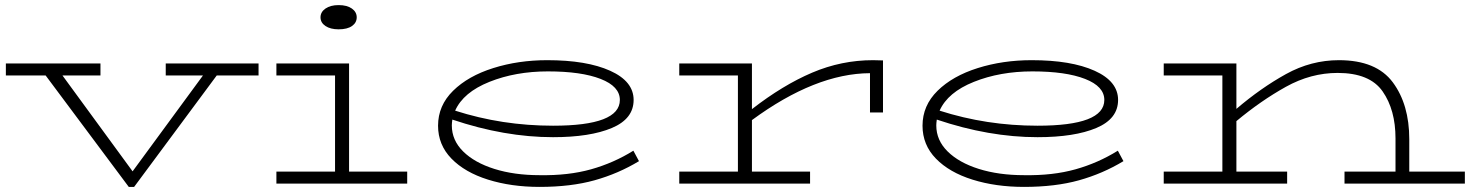

<svg xmlns="http://www.w3.org/2000/svg" viewBox="-20 -720 5779 753"><path d="M994 -424H830L506 13H485L159 -424H3V-471H374V-424H225L500 -48L776 -424H630V-471H994Z M1237 -652Q1237 -673 1256.5 -686.5Q1276 -700 1308 -700Q1341 -700 1360 -686.5Q1379 -673 1379 -652Q1379 -631 1360.5 -618Q1342 -605 1308 -605Q1276 -605 1256.5 -618Q1237 -631 1237 -652ZM1577 -47V0H1064V-47H1294V-424H1064V-471H1349V-47Z M2486 -88Q2405 -39 2312 -13Q2219 13 2096 13Q1985 13 1894 -15.5Q1803 -44 1750.5 -98Q1698 -152 1698 -227Q1698 -306 1757 -364Q1816 -422 1914.5 -453Q2013 -484 2126 -484Q2281 -484 2373 -442.5Q2465 -401 2465 -328Q2465 -254 2379.5 -218Q2294 -182 2149 -182Q1959 -182 1754 -251Q1752 -237 1752 -228Q1752 -170 1796.5 -126Q1841 -82 1919 -57.5Q1997 -33 2096 -33Q2209 -31 2298 -56Q2387 -81 2464 -129ZM1765 -286Q1949 -227 2149 -227Q2411 -227 2411 -328Q2411 -381 2335.5 -410.5Q2260 -440 2129 -440Q2002 -440 1899.5 -399Q1797 -358 1765 -286Z M3443 -483V-279H3392V-433Q3178 -432 2929 -249V-47H3157V0H2644V-47H2874V-424H2644V-471H2929V-292Q3050 -386 3165 -435Q3280 -484 3404 -484Z M4386 -88Q4305 -39 4212 -13Q4119 13 3996 13Q3885 13 3794 -15.5Q3703 -44 3650.5 -98Q3598 -152 3598 -227Q3598 -306 3657 -364Q3716 -422 3814.5 -453Q3913 -484 4026 -484Q4181 -484 4273 -442.5Q4365 -401 4365 -328Q4365 -254 4279.5 -218Q4194 -182 4049 -182Q3859 -182 3654 -251Q3652 -237 3652 -228Q3652 -170 3696.5 -126Q3741 -82 3819 -57.5Q3897 -33 3996 -33Q4109 -31 4198 -56Q4287 -81 4364 -129ZM3665 -286Q3849 -227 4049 -227Q4311 -227 4311 -328Q4311 -381 4235.5 -410.5Q4160 -440 4029 -440Q3902 -440 3799.5 -399Q3697 -358 3665 -286Z M5725 -47V0H5253V-47H5453V-177Q5453 -289 5402.5 -361.5Q5352 -434 5226 -434Q5121 -434 5023 -379.5Q4925 -325 4829 -245V-47H5028V0H4544V-47H4774V-424H4544V-471H4829V-293Q4925 -375 5023.5 -429.5Q5122 -484 5231 -484Q5378 -484 5442.5 -397Q5507 -310 5507 -174V-47Z"/></svg>

Font: BioRhyme Expanded Light
Style: Regular
Weight: 300
Width: 7
Designer: Aoife Mooney
Foundry: Aoife Mooney Type
Version: Version 1.001